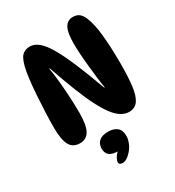

<svg xmlns="http://www.w3.org/2000/svg" viewBox="-230 -871 1153 1265"><g transform="rotate(-30 346.0 -239.0)"><path d="M180 -711Q214 -711 246.5 -683.5Q279 -656 312.5 -598Q346 -540 384.5 -449Q423 -358 469 -231H473Q466 -271 460.5 -319Q455 -367 450 -416Q445 -465 442.5 -508Q440 -551 440 -582Q440 -666 460.5 -702Q481 -738 522 -738Q551 -738 569 -724Q587 -710 599 -682Q623 -627 632.5 -531.5Q642 -436 642 -313Q642 -213 633.5 -145.5Q625 -78 601.5 -44Q578 -10 533 -10Q504 -10 475 -27Q446 -44 417.5 -81Q389 -118 358.5 -177.5Q328 -237 294.5 -322Q261 -407 222 -520H218Q226 -476 232 -415Q238 -354 241.5 -289.5Q245 -225 245 -172Q245 -75 221.5 -34Q198 7 149 7Q95 7 72.5 -35.5Q50 -78 50 -167Q50 -216 52.5 -279.5Q55 -343 59.5 -410.5Q64 -478 72 -539Q83 -627 105.5 -669Q128 -711 180 -711ZM347 178Q294 178 273.5 160Q253 142 253 110Q253 91 261 73.5Q269 56 289.5 44.5Q310 33 346 33Q387 33 412 53Q437 73 437 117Q437 141 425.5 169.5Q414 198 393 221Q376 240 359.5 250Q343 260 327 260Q315 260 307.5 255Q300 250 300 239Q300 230 308.5 213Q317 196 344 168Z"/></g></svg>

Font: DynaPuff Medium
Style: Regular
Weight: 500
Version: Version 2.000